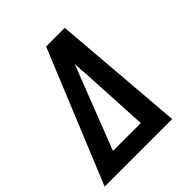

<svg xmlns="http://www.w3.org/2000/svg" viewBox="-205 -870 1005 1005"><g transform="rotate(-45 297.0 -367.5)"><path d="M-6 0 296 -735H434L494 0ZM157 -101H363L342 -490Q340 -509 339 -527.5Q338 -546 337 -565Q330 -546 323 -527.5Q316 -509 308 -490Z"/></g></svg>

Font: Iosevka Aile
Style: Bold Italic
Weight: 700
Italic angle: -9°
Designer: Belleve Invis
Foundry: Belleve Invis
Version: Version 28.0.1; ttfautohint (v1.8.4)